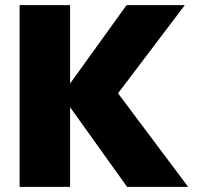

<svg xmlns="http://www.w3.org/2000/svg" viewBox="-20 -725 766 745"><path d="M473 0H710L438 -363L697 -705H471L252 -401V-705H56V0H252V-309Z"/></svg>

Font: SVN-Poppins ExtraBold
Style: Regular
Weight: 800
Designer: Ninad Kale (Devanagari), Jonny Pinhorn (Latin)
Foundry: Indian Type Foundry
Version: Version 3.002 2017; ttfautohint (v1.8.3)